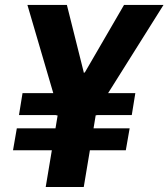

<svg xmlns="http://www.w3.org/2000/svg" viewBox="-20 -747 673 767"><path d="M247.2 -727.3H89.5L192.8 -375H70L55.8 -287.3H202.1L210.2 -285.5L201.7 -234.4H47.2L32 -146.7H187.1L162.6 0H314.6L339.1 -146.7H482.6L497.9 -234.4H353.7L362.2 -286.2L369.3 -287.3H506.4L520.6 -375H411.9L633.2 -727.3H475.5L320 -459.5L315.3 -455.3Z"/></svg>

Font: Margiela Sans
Style: Bold Italic
Weight: 700
Italic angle: -9.39999°
Designer: Stefan Endress, Andreas Faust
Version: Version 1.100;FEAKit 1.0